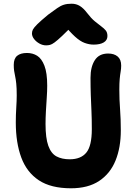

<svg xmlns="http://www.w3.org/2000/svg" viewBox="-20 -1000 724 1033"><path d="M362 13Q254 13 189 -30Q124 -73 94.5 -152.5Q65 -232 65 -341Q65 -382 67.5 -420.5Q70 -459 70 -487Q70 -526 67.5 -550Q65 -574 61.5 -589.5Q58 -605 56 -619Q54 -633 54 -651Q54 -685 72.5 -700Q91 -715 125 -715Q156 -715 180 -700Q204 -685 219 -646.5Q234 -608 234 -539Q234 -510 231.5 -473.5Q229 -437 227 -401Q225 -365 225 -333Q225 -257 240 -215.5Q255 -174 284 -158.5Q313 -143 355 -143Q415 -143 444.5 -179Q474 -215 474 -305Q474 -361 472 -403.5Q470 -446 468.5 -488Q467 -530 467 -582Q467 -640 490 -676Q513 -712 562 -712Q594 -712 613 -696Q632 -680 632 -647Q632 -631 629 -614Q626 -597 624 -574.5Q622 -552 622 -518Q622 -465 626 -412Q630 -359 630 -298Q630 -206 601.5 -136Q573 -66 513.5 -26.5Q454 13 362 13ZM228 -756Q209 -756 191.5 -766Q174 -776 163 -790.5Q152 -805 152 -820Q152 -831 157 -841Q162 -851 180.5 -869.5Q199 -888 239 -921Q269 -943 287.5 -956Q306 -969 323.5 -974.5Q341 -980 365 -980Q390 -980 409.5 -968Q429 -956 448 -931Q470 -902 490 -885.5Q510 -869 525 -858Q540 -847 549 -836Q558 -825 558 -806Q558 -784 538.5 -772Q519 -760 484 -760Q460 -760 435.5 -769Q411 -778 383.5 -803Q356 -828 319 -873L381 -872Q340 -831 314.5 -807Q289 -783 274 -772Q259 -761 249 -758.5Q239 -756 228 -756Z"/></svg>

Font: Shantell Sans Light
Style: Bold
Weight: 700
Version: Version 1.011;[c5ecc13dd]